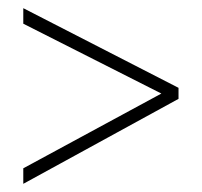

<svg xmlns="http://www.w3.org/2000/svg" viewBox="-20 -591 495 470"><path d="M37 -179V-141L417 -349V-376L37 -571V-533L375 -362Z"/></svg>

Font: Noto Sans Thai Looped Condensed ExtraLight
Style: Regular
Weight: 200
Width: 3
Designer: Sasikarn Vongin, Ben Mitchell
Foundry: The Fontpad Ltd
Version: Version 1.001